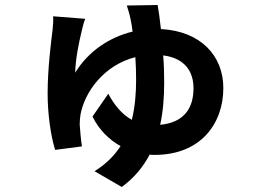

<svg xmlns="http://www.w3.org/2000/svg" viewBox="-20 -652 1040 766"><path d="M609 -632 486 -630C492 -611 497 -595 501 -575C504 -561 507 -544 509 -526C419 -504 334 -450 280 -362C281 -416 295 -483 305 -524C308 -537 313 -560 320 -577L192 -587C193 -574 192 -553 190 -535C184 -485 170 -380 170 -279C170 -199 182 -111 200 -54L307 -68C303 -89 299 -140 298 -155C298 -169 299 -180 301 -194C317 -284 394 -392 520 -424C522 -395 523 -364 523 -333C523 -281 519 -227 506 -174C466 -196 436 -233 412 -278L349 -187C375 -134 415 -95 461 -69C436 -31 403 3 357 31L466 94C516 57 551 14 577 -35C583 -34 590 -34 597 -34C780 -34 871 -158 871 -301C871 -429 781 -528 622 -536C618 -575 613 -608 609 -632ZM635 -322C635 -359 634 -396 631 -431C718 -420 752 -366 752 -300C752 -220 714 -163 619 -154C631 -209 635 -265 635 -322Z"/></svg>

Font: Source Han Sans CN
Style: Bold
Weight: 700
Designer: Ryoko NISHIZUKA 西塚涼子 (kana, bopomofo & ideographs); Paul D. Hunt (Latin, Greek & Cyrillic); Sandoll Communications 산돌커뮤니
Foundry: Adobe
Version: Version 2.001;hotconv 1.0.107;makeotfexe 2.5.65593